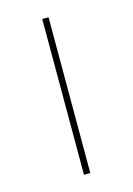

<svg xmlns="http://www.w3.org/2000/svg" viewBox="-84 -538 405 585"><g transform="rotate(-15 118.5 -245.5)"><path d="M107.9 0V-491.2H127.9V0Z"/></g></svg>

Font: Datalegreya
Style: Thin
Weight: 250
Designer: Figs Lab
Foundry: Figs Lab
Version: Version 1.002;PS 001.002;hotconv 1.0.70;makeotf.lib2.5.58329